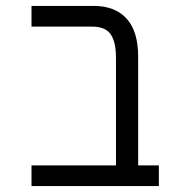

<svg xmlns="http://www.w3.org/2000/svg" viewBox="-20 -629 640 649"><path d="M291.5 -539H86.5V-609H296.5Q369 -609 408 -566Q447 -523 447 -437V-70H517V0H86.5V-70H372V-434Q372 -487.5 354 -513.2Q336 -539 291.5 -539Z"/></svg>

Font: JuliaMono Light
Style: Regular
Weight: 300
Monospace: yes
Designer: cormullion
Foundry: corm
Version: Version 0.054; ttfautohint (v1.8.4)